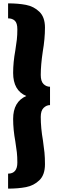

<svg xmlns="http://www.w3.org/2000/svg" viewBox="-20 -873 339 1140"><path d="M28 158Q83 158 83 92Q83 58 80 31Q77 4 71 -33Q58 -104 58 -167Q58 -269 136 -303Q58 -336 58 -440Q58 -503 71 -574Q77 -611 80 -638Q83 -665 83 -699Q83 -736 68 -750Q53 -764 28 -764V-853Q88 -853 134.5 -844Q181 -835 214 -803Q247 -771 247 -709Q247 -643 234 -567Q222 -487 222 -428Q222 -390 238.5 -374Q255 -358 277 -358V-249Q256 -249 239 -232.5Q222 -216 222 -179Q222 -113 235 -39Q241 2 244 32.5Q247 63 247 102Q247 165 214 197Q181 229 134.5 238Q88 247 28 247Z"/></svg>

Font: Alfa Slab One
Style: Regular
Weight: 400
Designer: JM Sole
Foundry: JM Sole
Version: Version 2.000